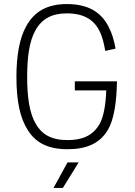

<svg xmlns="http://www.w3.org/2000/svg" viewBox="-20 -729 667 947"><path d="M349 -328V-283H504C502 -214 491 -152 471 -117C439 -61 387 -38 314 -38C233 -38 187 -66 157 -117C125 -171 114 -251 114 -350C114 -453 126 -526 153 -576C185 -636 235 -663 310 -663C397 -663 448 -629 475 -567C484 -548 493 -515 499 -478L550 -489C543 -530 531 -567 518 -592C482 -668 416 -709 310 -709C214 -709 149 -673 109 -599C75 -539 61 -449 61 -350C61 -230 79 -148 116 -89C154 -27 214 7 313 7C405 7 471 -20 512 -88C542 -139 555 -223 557 -328ZM244 198H290L368 72H313Z"/></svg>

Font: Arthouse Owned Light
Style: Regular
Weight: 300
Designer: Jeremy Tribby
Foundry: Tribby Type
Version: Version 1.000;PS 001.000;hotconv 1.0.88;makeotf.lib2.5.64775